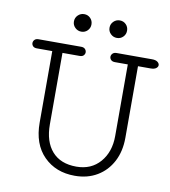

<svg xmlns="http://www.w3.org/2000/svg" viewBox="-82 -790 771 869"><g transform="rotate(10 303.5 -356.0)"><path d="M398.9 -639.2Q382.3 -639.2 370.4 -650.9Q358.4 -662.6 358.4 -679.2Q358.4 -696.3 370.4 -708Q382.3 -719.7 398.9 -719.7Q416 -719.7 427.5 -708Q439 -696.3 439 -679.2Q439 -662.6 427.5 -650.9Q416 -639.2 398.9 -639.2ZM235.4 -639.2Q218.8 -639.2 206.8 -650.9Q194.8 -662.6 194.8 -679.2Q194.8 -696.3 206.8 -708Q218.8 -719.7 235.4 -719.7Q252.4 -719.7 263.9 -708Q275.4 -696.3 275.4 -679.2Q275.4 -662.6 263.9 -650.9Q252.4 -639.2 235.4 -639.2ZM319.3 8.3Q231.9 8.3 176.8 -47.1Q121.6 -102.5 121.6 -201.7V-529.8H50.8Q38.6 -529.8 32.7 -536.1Q26.9 -542.5 26.9 -550.3Q26.9 -558.6 33 -565.2Q39.1 -571.8 51.3 -571.8H247.1Q259.3 -571.8 265.4 -565.2Q271.5 -558.6 271.5 -550.3Q271.5 -542.5 265.6 -536.1Q259.8 -529.8 247.6 -529.8H168.5V-201.7Q168.5 -122.1 207.5 -77.9Q246.6 -33.7 319.3 -33.7Q387.7 -33.7 428.2 -80.6Q468.8 -127.4 468.8 -200.7V-529.8H409.7Q397.5 -529.8 391.4 -536.1Q385.3 -542.5 385.3 -550.3Q385.3 -558.6 391.6 -565.2Q397.9 -571.8 410.2 -571.8H572.8Q589.8 -571.8 598.4 -565.2Q606.9 -558.6 606.9 -550.3Q606.9 -542.5 598.6 -536.1Q590.3 -529.8 573.2 -529.8H515.6V-200.7Q515.6 -138.7 491 -91.6Q466.3 -44.4 422.1 -18.1Q377.9 8.3 319.3 8.3Z"/></g></svg>

Font: Cutive Mono
Style: Regular
Weight: 400
Designer: Vernon Adams
Foundry: Vernon Adams
Version: Version 1.110; ttfautohint (v1.8.4.7-5d5b)